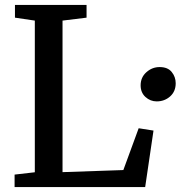

<svg xmlns="http://www.w3.org/2000/svg" viewBox="-20 -763 736 783"><path d="M39.5 0V-51L122 -60.5V-679L41 -691V-743H333V-691L235 -679V-61L483 -69.5L545.5 -240L606 -230.5L572 0ZM619 -349.5Q593 -349.5 573.2 -367.5Q553.5 -385.5 553.5 -415Q553.5 -447.5 577 -468.5Q600.5 -489.5 631 -489.5Q664 -489.5 680.2 -469.5Q696.5 -449.5 696.5 -423.5Q696.5 -390 673.8 -369.8Q651 -349.5 619 -349.5Z"/></svg>

Font: Merriweather Medium
Style: Regular
Weight: 500
Version: Version 2.100